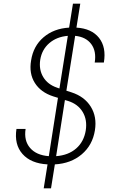

<svg xmlns="http://www.w3.org/2000/svg" viewBox="-20 -890 640 1050"><path d="M219 140 240 9Q149 4 103 -48Q57 -100 70 -185H120Q110 -121 144.5 -81Q179 -41 247 -36L297 -355L271 -363Q203 -385 170.5 -436.5Q138 -488 150 -559Q162 -638 218 -686Q274 -734 358 -739L379 -870H419L398 -739Q481 -734 521.5 -683Q562 -632 548 -548H498Q508 -610 479 -649Q450 -688 391 -694L343 -394L371 -385Q442 -362 476.5 -306.5Q511 -251 499 -177Q486 -96 427 -46Q368 4 280 9L259 140ZM305 -406 351 -694Q290 -689 249.5 -654Q209 -619 200 -563Q192 -509 216.5 -468.5Q241 -428 291 -411ZM287 -36Q354 -41 396.5 -78Q439 -115 449 -177Q458 -235 432 -278Q406 -321 352 -338L335 -343Z"/></svg>

Font: JetBrains Mono Thin
Style: Italic
Weight: 100
Italic angle: -9°
Monospace: yes
Designer: Philipp Nurullin, Konstantin Bulenkov
Foundry: JetBrains
Version: Version 2.305; ttfautohint (v1.8.4.7-5d5b)